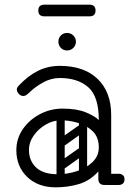

<svg xmlns="http://www.w3.org/2000/svg" viewBox="-20 -792 573 822"><path d="M403 -24Q403 -29 406 -34Q409 -39 413 -43Q415 -45 420.5 -46.5Q426 -48 437 -48H488Q500 -48 507 -41Q513 -36 513 -24Q513 -13 507 -7Q500 0 488 0H437Q416 0 412 -7Q405 -11 403 -24ZM218 10Q143 10 96.5 -34.5Q50 -79 50 -149Q50 -198 77 -238Q104 -278 149.5 -302.5Q195 -327 248 -327Q309 -327 347.5 -311Q386 -295 403 -278Q403 -379 358 -418.5Q313 -458 236 -458Q199 -458 165.5 -439.5Q132 -421 110 -400Q99 -389 92.5 -385Q86 -381 80 -381Q67 -381 58 -393Q52 -401 52 -409Q52 -417 60 -425Q99 -467 142 -488.5Q185 -510 236 -510Q340 -510 398 -454Q456 -398 456 -300V-26Q456 0 428 0Q401 0 401 -26V-58Q365 -18 318 -4Q271 10 218 10ZM228 -46Q268 -46 308.5 -59Q349 -72 376 -98Q403 -124 403 -161Q403 -204 378 -229Q353 -254 315.5 -265.5Q278 -277 241 -277Q208 -277 176.5 -259Q145 -241 124.5 -212Q104 -183 104 -150Q104 -104 134.5 -75Q165 -46 228 -46ZM235 -78Q225 -93 239 -102L316 -156Q331 -166 340 -152Q351 -137 337 -128L260 -73Q254 -69 247 -70Q240 -71 235 -78ZM235 -176Q225 -191 239 -200L316 -254Q331 -264 340 -250Q351 -235 337 -226L260 -171Q254 -167 247 -168Q240 -169 235 -176ZM335 -17Q318 -17 318 -34V-287Q318 -304 335 -304Q353 -304 353 -288V-35Q353 -17 335 -17ZM239 -17Q222 -17 222 -34V-287Q222 -304 239 -304Q257 -304 257 -288V-35Q257 -17 239 -17ZM267 -576Q251 -576 240.5 -587Q230 -598 230 -614Q230 -629 240.5 -640Q251 -651 267 -651Q283 -651 294 -640Q305 -629 305 -614Q305 -598 294 -587Q283 -576 267 -576ZM170 -722Q144 -722 144 -747Q144 -772 170 -772H363Q389 -772 389 -747Q389 -722 363 -722Z"/></svg>

Font: Nsibidi Libre Uzo
Style: Regular
Weight: 400
Designer: Oluwaseun Badejo
Version: Version 1.021